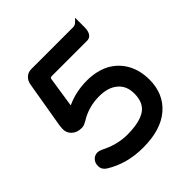

<svg xmlns="http://www.w3.org/2000/svg" viewBox="-200 -856 1013 1013"><g transform="rotate(-45 306.5 -349.5)"><path d="M52.7 -82Q52.7 -105.5 67.9 -120.1Q81.1 -133.8 101.6 -133.8Q112.3 -133.8 126 -127.9Q203.1 -87.9 278.3 -87.9Q371.1 -87.9 416 -118.2Q459 -147.5 459 -215.8Q459 -272.5 421.9 -304.2Q384.3 -336.9 317.4 -336.9Q237.8 -336.9 172.4 -295.9L160.6 -290Q148.9 -283.2 132.8 -283.2Q98.1 -283.2 76.7 -304.7Q58.6 -322.8 58.6 -349.6Q58.6 -357.9 60.5 -374.5L104.5 -634.3Q107.9 -659.7 124.5 -675.5Q141.1 -691.4 166 -691.4H479.5Q492.7 -691.4 505.4 -704.6L520.5 -719.2V-650.4Q520.5 -614.3 505.4 -599.1Q495.1 -588.9 479.5 -588.9H215.8Q207.5 -588.9 205.1 -584.5Q203.6 -582 203.1 -578.6L177.2 -408.7Q248 -441.4 330.1 -441.4Q402.3 -441.4 458.5 -412.1Q511.2 -382.3 539.3 -330.6Q567.4 -278.8 567.4 -210.9Q567.4 -105.5 495.4 -43Q423.3 19.5 290 19.5Q168.5 19.5 76.2 -38.6Q65.4 -45.9 59.1 -55.9Q52.7 -65.9 52.7 -82ZM203.1 -578.6Q203.1 -578.6 203.1 -578.6Z"/></g></svg>

Font: YuPearl-SemiBold
Style: SemiBold
Weight: 600
Designer: Max Yao
Foundry: Max-Everyday
Version: Version 1.011; ttfautohint (v1.8.3)